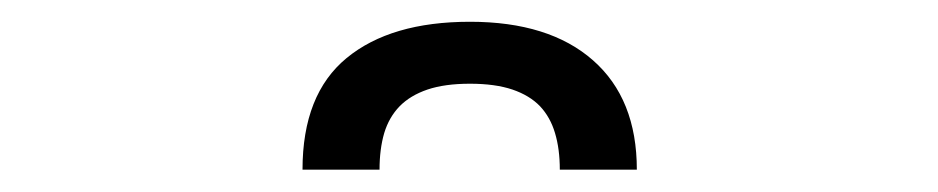

<svg xmlns="http://www.w3.org/2000/svg" viewBox="-20 -924 840 172"><path d="M401 -904.5Q472 -904.5 511.2 -870Q550.5 -835.5 550.5 -772H481.5Q481.5 -790.5 477.2 -804.8Q473 -819 463.8 -828.8Q454.5 -838.5 439 -843.8Q423.5 -849 401 -849Q378.5 -849 363 -843.8Q347.5 -838.5 338 -828.8Q328.5 -819 324.2 -804.8Q320 -790.5 320 -772H251Q251 -839.5 290.5 -872Q330 -904.5 401 -904.5Z"/></svg>

Font: Lato
Style: Regular
Weight: 400
Designer: Lukasz Dziedzic with Adam Twardoch and Botio Nikoltchev
Foundry: tyPoland Lukasz Dziedzic
Version: Version 2.015; 2015-08-06; http://www.latofonts.com/